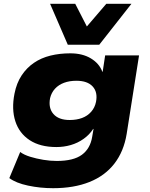

<svg xmlns="http://www.w3.org/2000/svg" viewBox="-20 -797 786 1008"><path d="M259 191Q191 191 127.5 177.5Q64 164 29 138L86 1Q106 16 138.5 26Q171 36 207.5 42Q244 48 278 48Q366 48 410 15.5Q454 -17 464 -79L471 -120H469Q450 -90 419 -68Q388 -46 351.5 -35.5Q315 -25 276 -25Q191 -25 136 -61Q81 -97 60.5 -160.5Q40 -224 56 -305Q67 -361 93.5 -401Q120 -441 158 -467Q196 -493 244.5 -505Q293 -517 349 -517Q413 -517 457 -490.5Q501 -464 517 -421L519 -420L532 -506H710L645 -94Q630 -2 580.5 62Q531 126 449.5 158.5Q368 191 259 191ZM346 -167Q382 -167 410.5 -177.5Q439 -188 458.5 -210Q478 -232 484 -262Q494 -313 466.5 -343Q439 -373 381 -373Q345 -373 316.5 -362.5Q288 -352 269 -331.5Q250 -311 243 -282Q233 -230 260.5 -198.5Q288 -167 346 -167ZM336 -562 243 -777H375L436 -658L538 -777H670L501 -562Z"/></svg>

Font: Nunito Sans 7pt SemiExpanded Black
Style: Italic
Weight: 900
Width: 6
Italic angle: -9°
Designer: Vernon Adams
Foundry: Vernon Adams
Version: Version 3.101;gftools[0.9.27]